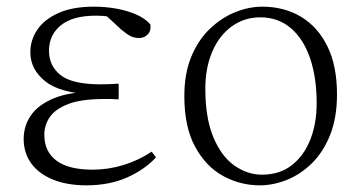

<svg xmlns="http://www.w3.org/2000/svg" viewBox="-20 -542 1082 576"><path d="M239 14Q182 14 139.5 -3Q97 -20 74 -51.5Q51 -83 51 -125Q51 -164 72.5 -195.5Q94 -227 140 -246.5Q186 -266 259 -267V-259Q161 -262 116 -298Q71 -334 71 -385Q71 -422 92 -453Q113 -484 155.5 -503Q198 -522 262 -522Q295 -522 327 -516.5Q359 -511 386.5 -499.5Q414 -488 431 -469Q434 -450 423.5 -439Q413 -428 398 -428Q383 -428 372 -433.5Q361 -439 344 -453L289 -504L343 -502L347 -485Q322 -490 305 -492.5Q288 -495 268 -495Q198 -495 162.5 -466Q127 -437 127 -390Q127 -344 162 -316.5Q197 -289 282 -289Q293 -289 305.5 -289.5Q318 -290 336 -291V-244Q318 -245 309.5 -245Q301 -245 293 -245Q224 -245 185 -230Q146 -215 129.5 -191Q113 -167 113 -138Q113 -87 149.5 -60Q186 -33 258 -33Q305 -33 350.5 -47Q396 -61 435 -87L448 -70Q414 -33 361 -9.5Q308 14 239 14Z M759 14Q701 14 649.5 -14Q598 -42 565.5 -101.5Q533 -161 533 -254Q533 -321 553.5 -371Q574 -421 608.5 -454.5Q643 -488 684.5 -505Q726 -522 767 -522Q832 -522 882.5 -492Q933 -462 962 -403.5Q991 -345 991 -259Q991 -189 970.5 -137.5Q950 -86 916 -52.5Q882 -19 841 -2.5Q800 14 759 14ZM766 -18Q819 -18 855.5 -46.5Q892 -75 911 -123.5Q930 -172 930 -232Q930 -310 910 -368Q890 -426 852 -458Q814 -490 761 -490Q713 -490 675.5 -463Q638 -436 617 -387.5Q596 -339 596 -276Q596 -188 620 -130.5Q644 -73 683 -45.5Q722 -18 766 -18Z"/></svg>

Font: Noto Serif JP
Style: Regular
Weight: 200
Designer: Ryoko NISHIZUKA 西塚涼子 (kana & ideographs); Frank Grießhammer (Latin, Greek & Cyrillic); Wenlong ZHANG 张文龙 (bopomofo); San
Foundry: Adobe
Version: Version 2.001;hotconv 1.1.0;makeotfexe 2.6.0